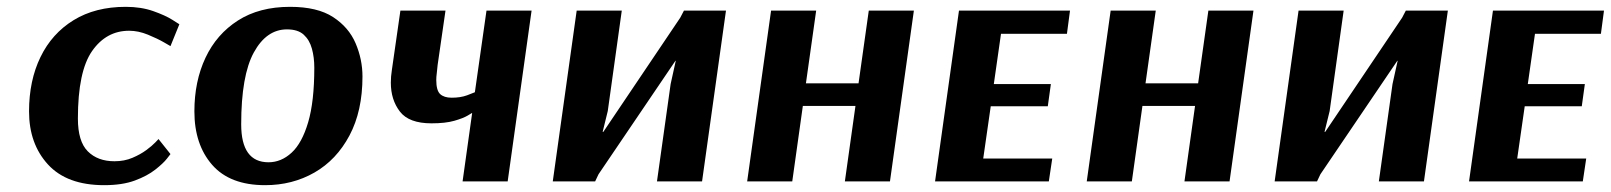

<svg xmlns="http://www.w3.org/2000/svg" viewBox="-20 -531 4715 562"><path d="M479 -396Q479 -396 460 -407Q441 -418 413 -429.5Q385 -441 358 -441Q291 -441 249.5 -381.5Q208 -322 208 -184Q208 -117 237 -88Q266 -59 315 -59Q344 -59 367.5 -69Q391 -79 408 -91.5Q425 -104 434.5 -114Q444 -124 444 -124L479 -80Q479 -80 468.5 -66.5Q458 -53 434.5 -34.5Q411 -16 374.5 -2.5Q338 11 285 11Q176 11 120.5 -49.5Q65 -110 65 -205Q65 -295 98.5 -364Q132 -433 195.5 -472Q259 -511 348 -511Q393 -511 428.5 -498.5Q464 -486 484.5 -473Q505 -460 505 -460Z M1041 -307Q1041 -206 1003 -134.5Q965 -63 900.5 -26Q836 11 756 11Q653 11 601 -48.5Q549 -108 549 -205Q549 -293 581.5 -362Q614 -431 676.5 -471Q739 -511 829 -511Q909 -511 955 -481Q1001 -451 1021 -404Q1041 -357 1041 -307ZM900 -333Q900 -363 893 -388.5Q886 -414 869 -429.5Q852 -445 820 -445Q760 -445 723 -377.5Q686 -310 686 -167Q686 -56 766 -56Q803 -56 833.5 -84Q864 -112 882 -173Q900 -234 900 -333Z M1466 0H1334L1362 -200H1361Q1361 -200 1348.5 -192.5Q1336 -185 1310 -177.5Q1284 -170 1243 -170Q1177 -170 1150.5 -204.5Q1124 -239 1124 -289Q1124 -307 1127 -326L1152 -500H1284L1261 -341Q1260 -328 1258.5 -317Q1257 -306 1257 -297Q1257 -266 1268.5 -255.5Q1280 -245 1302 -245Q1328 -245 1347 -252Q1366 -259 1370 -261L1404 -500H1536Z M2035 0H1903L1943 -285L1958 -353H1957L1732 -21L1722 0H1598L1668 -500H1800L1759 -206L1744 -145H1746L1971 -479L1982 -500H2105Z M2585 0H2453L2484 -221H2330L2299 0H2167L2237 -500H2369L2339 -287H2493L2523 -500H2655Z M3050 0H2717L2787 -500H3112L3103 -432H2910L2889 -285H3056L3047 -220H2880L2858 -67H3060Z M3579 0H3447L3478 -221H3324L3293 0H3161L3231 -500H3363L3333 -287H3487L3517 -500H3649Z M4148 0H4016L4056 -285L4071 -353H4070L3845 -21L3835 0H3711L3781 -500H3913L3872 -206L3857 -145H3859L4084 -479L4095 -500H4218Z M4613 0H4280L4350 -500H4675L4666 -432H4473L4452 -285H4619L4610 -220H4443L4421 -67H4623Z"/></svg>

Font: Arsenal SC
Style: Bold Italic
Weight: 700
Italic angle: -9.10001°
Designer: Andrij Shevchenko
Foundry: Stairsfor
Version: Version 2.001; ttfautohint (v1.8.4.7-5d5b)